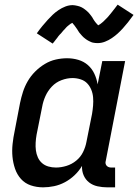

<svg xmlns="http://www.w3.org/2000/svg" viewBox="-20 -792 593 824"><path d="M165 12Q137 12 112 3.5Q87 -5 70 -24Q53 -43 44.5 -68Q36 -93 33.5 -119.5Q31 -146 34 -174Q37 -202 43 -230L66 -350Q71 -374 78.5 -397.5Q86 -421 99 -443.5Q112 -466 131 -485Q150 -504 172.5 -517.5Q195 -531 219.5 -536.5Q244 -542 268 -542Q293 -542 316.5 -535Q340 -528 357.5 -512.5Q375 -497 385 -475.5Q395 -454 399 -430L419 -530H517L434 -102Q432 -96 433 -90.5Q434 -85 437.5 -81Q441 -77 446 -75Q451 -73 457 -73H474V12H440Q419 12 398.5 7.5Q378 3 362.5 -9Q347 -21 339 -39.5Q331 -58 332 -80Q319 -58 300 -40Q281 -22 258.5 -10Q236 2 212 7Q188 12 165 12ZM220 -73Q242 -73 265 -80Q288 -87 307 -102.5Q326 -118 336.5 -139.5Q347 -161 351 -183L375 -303Q378 -321 379.5 -339Q381 -357 379.5 -374.5Q378 -392 371.5 -407.5Q365 -423 354 -434.5Q343 -446 326 -451.5Q309 -457 291 -457Q268 -457 244 -448Q220 -439 202.5 -420.5Q185 -402 175 -379.5Q165 -357 161 -334L137 -214Q134 -197 133 -180Q132 -163 134 -147Q136 -131 142.5 -116.5Q149 -102 160.5 -92Q172 -82 187.5 -77.5Q203 -73 220 -73ZM206 -605 138 -649Q150 -666 162 -680.5Q174 -695 185 -707Q196 -719 206.5 -729Q217 -739 231 -748.5Q245 -758 260.5 -764Q276 -770 292 -770Q297 -770 302 -769Q307 -768 312 -767Q317 -766 321 -764.5Q325 -763 329.5 -761Q334 -759 337.5 -756.5Q341 -754 344.5 -751.5Q348 -749 352 -745.5Q356 -742 359.5 -738.5Q363 -735 365.5 -731.5Q368 -728 371 -724.5Q374 -721 376 -717.5Q378 -714 380 -710.5Q382 -707 385.5 -702Q389 -697 392 -693.5Q395 -690 398.5 -686.5Q402 -683 401 -682Q401 -681 401 -681H398Q398 -682 402.5 -684Q407 -686 410 -688.5Q413 -691 417 -694Q421 -697 423 -699Q425 -701 427 -703Q429 -705 431 -707Q433 -709 435.5 -711.5Q438 -714 440.5 -716.5Q443 -719 445 -721.5Q447 -724 449.5 -727Q452 -730 455 -733.5Q458 -737 460.5 -740.5Q463 -744 466 -747.5Q469 -751 472 -755Q475 -759 478 -763Q481 -767 485 -772L553 -728Q541 -711 529 -696Q517 -681 506.5 -669.5Q496 -658 485 -648Q474 -638 460 -628.5Q446 -619 430.5 -613Q415 -607 399 -607Q394 -607 389 -607.5Q384 -608 379 -609Q374 -610 370 -612Q366 -614 361.5 -616Q357 -618 353.5 -620.5Q350 -623 346.5 -625.5Q343 -628 339 -631.5Q335 -635 332 -638.5Q329 -642 326 -645.5Q323 -649 320 -652.5Q317 -656 315.5 -659.5Q314 -663 311.5 -666Q309 -669 305.5 -674.5Q302 -680 299 -683.5Q296 -687 293 -690.5Q290 -694 290 -695H291Q292 -695 292.5 -695.5Q293 -696 293 -695L289 -693Q284 -691 281 -688.5Q278 -686 274 -683Q270 -680 268 -678Q266 -676 264 -674Q262 -672 260.5 -670Q259 -668 256.5 -665.5Q254 -663 251.5 -660.5Q249 -658 247 -655Q245 -652 242 -649Q239 -646 236 -643Q233 -640 230.5 -636.5Q228 -633 225.5 -629.5Q223 -626 219.5 -622Q216 -618 213 -613.5Q210 -609 206 -605Z"/></svg>

Font: Lode Dark
Style: Bold Italic
Weight: 700
Italic angle: -11°
Monospace: yes
Designer: Belleve Invis
Foundry: Belleve Invis
Version: Version 29.2.0; ttfautohint (v1.8.3)